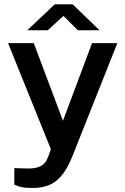

<svg xmlns="http://www.w3.org/2000/svg" viewBox="-20 -720 590 904"><path d="M136.5 165Q86.5 165 67 157.2Q47.5 149.5 47.5 149.5V71.5L99.5 73Q131 74.5 150.8 69.5Q170.5 64.5 181.5 55.8Q192.5 47 197.8 37.2Q203 27.5 206 20.5L219.5 -17.5L18 -517H139L276.5 -151.5L413.5 -517H532.5L319.5 19Q295.5 77.5 267.8 109.2Q240 141 207.2 153Q174.5 165 136.5 165ZM108.5 -577.5 237.5 -699.5H322.5L448.5 -577.5H346.5L279 -645L204.5 -577.5Z"/></svg>

Font: Public Sans Thin SemiBold
Style: Regular
Weight: 600
Version: Version 2.001